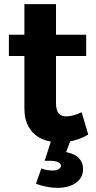

<svg xmlns="http://www.w3.org/2000/svg" viewBox="-20 -682 466 929"><path d="M251 -183Q251 -147 265 -132.5Q279 -118 303 -119Q318 -119 336 -124Q354 -129 375 -139L407 -31Q377 -13 341 -3Q305 7 267 7Q219 7 180.5 -11Q142 -29 120 -66Q98 -103 98 -158V-662H251ZM23 -514H397V-411H23ZM230 -9 320 0 300 54Q345 63 363.5 85Q382 107 382 134Q382 166 365 186.5Q348 207 320 217Q292 227 259 227Q232 227 204.5 221.5Q177 216 154 207L180 133Q192 138 206.5 140.5Q221 143 234 143Q253 143 264 136.5Q275 130 275 120Q275 109 261 102.5Q247 96 223 96Q218 96 209 96Q200 96 196 96Z"/></svg>

Font: Alexandria SemiBold
Style: Regular
Weight: 600
Designer: Mohamed Gaber
Foundry: Kief Type Foundry
Version: Version 5.100